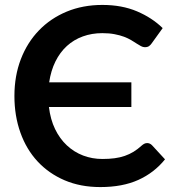

<svg xmlns="http://www.w3.org/2000/svg" viewBox="-20 -751 708 779"><path d="M577 -170.5Q588 -170.5 596.5 -162L649.5 -104.5Q605.5 -50 541.2 -21Q477 8 387 8Q306.5 8 242.2 -19.5Q178 -47 132.5 -96Q87 -145 62.8 -213Q38.5 -281 38.5 -361.5Q38.5 -443 64.5 -510.8Q90.5 -578.5 137.8 -627.5Q185 -676.5 250.5 -703.8Q316 -731 395.5 -731Q474.5 -731 535.8 -705Q597 -679 640 -637L595 -574.5Q591 -568.5 584.8 -564Q578.5 -559.5 567.5 -559.5Q560 -559.5 552 -563.8Q544 -568 534.5 -574.2Q525 -580.5 512.5 -588Q500 -595.5 483.5 -601.8Q467 -608 445.2 -612.2Q423.5 -616.5 395 -616.5Q352.5 -616.5 316 -603.2Q279.5 -590 251.5 -564.5Q223.5 -539 205 -501.8Q186.5 -464.5 179.5 -417H513V-317H178.5Q184.5 -266.5 203.5 -227.2Q222.5 -188 251.5 -161Q280.5 -134 317.2 -120Q354 -106 395.5 -106Q423 -106 445.2 -109Q467.5 -112 486.2 -118.5Q505 -125 521.8 -135.2Q538.5 -145.5 555 -160.5Q560 -165 565.5 -167.8Q571 -170.5 577 -170.5Z"/></svg>

Font: Lato
Style: Bold
Weight: 700
Designer: Lukasz Dziedzic
Foundry: tyPoland Lukasz Dziedzic
Version: Version 2.007; 2014-02-27